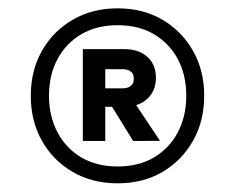

<svg xmlns="http://www.w3.org/2000/svg" viewBox="-20 -726 549 449"><path d="M52 -501.9Q52 -561.2 78.1 -607.2Q104.2 -653.2 150 -679.8Q195.8 -706.5 255.1 -706.5Q314.6 -706.5 359.9 -679.8Q405.2 -653.2 431.3 -607.2Q457.5 -561.2 457.5 -501.9Q457.5 -442.8 431.3 -396.7Q405.2 -350.5 359.9 -323.9Q314.6 -297.3 255.1 -297.3Q195.8 -297.3 150 -323.9Q104.2 -350.5 78.1 -396.7Q52 -442.8 52 -501.9ZM94.6 -501.9Q94.6 -453.9 114.5 -416.4Q134.4 -378.9 170.2 -357.8Q206.1 -336.7 255.1 -336.7Q304.1 -336.7 340 -357.8Q375.8 -378.9 395.7 -416.4Q415.6 -453.9 415.6 -501.9Q415.6 -550.9 395.7 -587.9Q375.8 -624.9 340 -646Q304.1 -667.1 255.1 -667.1Q206.1 -667.1 170.2 -646Q134.4 -624.9 114.5 -587.9Q94.6 -550.9 94.6 -501.9ZM270.3 -611.1H173.7V-396.4H226.2V-476.3H270.3Q304.4 -476.3 324.5 -494.9Q344.6 -513.6 344.6 -543.8Q344.6 -575.1 324.5 -593.1Q304.4 -611.1 270.3 -611.1ZM230.7 -494.6 291.4 -396.4 354.2 -396.6 288.2 -495.4ZM226.2 -564.2H266.8Q278 -564.2 285.5 -559Q292.9 -553.7 292.9 -542.3Q292.9 -530.1 285.5 -524.8Q278 -519.4 266.8 -519.4H226.2Z"/></svg>

Font: Poppins Variable
Style: Regular
Weight: 100
Designer: Jonny Pinhorn
Foundry: Indian Type Foundry
Version: Version 6.000